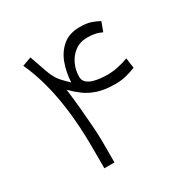

<svg xmlns="http://www.w3.org/2000/svg" viewBox="-143 -751 869 882"><g transform="rotate(-30 291.5 -309.5)"><path d="M125 -610.8 155.3 -523.9Q170.9 -479 191.7 -456.3Q212.4 -433.6 230 -417.5Q232.4 -468.3 249 -514.4Q265.6 -560.5 300.3 -589.6Q335 -618.7 391.1 -618.7Q429.2 -618.7 454.6 -608.9Q480 -599.1 490.7 -592.3L472.7 -543.5Q465.3 -546.9 456.1 -550.3Q446.8 -553.7 435.1 -556.2Q417.5 -559.6 396.5 -559.6Q357.9 -559.6 330.6 -539.3Q303.2 -519 288.8 -487.5Q274.4 -456.1 274.4 -421.9Q274.4 -402.3 287.1 -390.9Q299.8 -379.4 319.1 -373.8Q338.4 -368.2 358.4 -366.5Q378.4 -364.7 392.6 -364.7Q422.9 -364.7 450.9 -371.1Q479 -377.4 504.4 -386.7L511.7 -333Q484.9 -321.8 458.5 -315.7Q432.1 -309.6 402.8 -309.6Q348.1 -309.6 310.3 -322Q272.5 -334.5 245.4 -354.7Q218.3 -375 194.8 -398.9Q201.2 -350.1 206.3 -295.9Q211.4 -241.7 214.8 -191.7Q218.3 -141.6 218.3 -105V0H164.6V-106.4Q164.6 -405.3 77.6 -593.8Z"/></g></svg>

Font: Vazir Thin WOL
Style: Thin-WOL
Weight: 100
Designer: Saber Rastikerdar
Foundry: Saber Rastikerdar
Version: Version 30.0.0